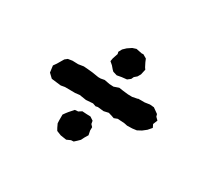

<svg xmlns="http://www.w3.org/2000/svg" viewBox="-95 -613 790 729"><g transform="rotate(30 300.0 -249.0)"><path d="M300.8 -200.6 292 -198.6 278.2 -203.4 248.2 -201.2 218.6 -205.8 199.2 -203.6 181.2 -203.8 154.8 -204 137.8 -201 119 -203.2 95.8 -206 78 -223 74.2 -252 83.8 -265.6 100.2 -293.4 110.8 -301.8 129.6 -304.8 154.8 -304 177.8 -307.6 195.8 -306.2 216.4 -304.2 245.6 -299.6H256L272 -302.6L295.4 -298.2L313.4 -297.2L334.8 -304.6L353 -302L375.4 -299.4L394.2 -299L415.6 -303.2L418.4 -304.6H446.2L467.4 -307.8L485.6 -306.2L508.6 -289.8L511.6 -279.8L522.6 -269L514.8 -249.6L521.2 -236.2L507.2 -220L490.8 -207.2L473.2 -197.8L454.8 -195.4L432.2 -194.8L419 -197.6L388.6 -199.6L374 -194L363.8 -197.6L348 -202.4L327.4 -197.8ZM258.6 -33 232.4 -37 212.8 -44.8 207 -55 199.6 -70.8 199 -83.8V-108.6L206.4 -119L213.8 -128.4L230.6 -147.4L244.6 -148.6L258 -157.2L277.4 -156L294.6 -155.4L309.6 -145.4L311.8 -132.4L320.4 -123.4L320 -109L323.8 -90L314.4 -74.4L307.6 -60.8L297.4 -50.8L286.8 -41.2L275.6 -40.6ZM302.6 -340.6 284.8 -346 278.6 -352 268 -364.4 255.2 -375.4 257.6 -389.2 265.4 -412.2 263.2 -421 271.2 -435.8 284.2 -448.2 301.8 -460 317.8 -465.2 343.8 -460 350 -460.8 366.6 -451.2 372.2 -437.8 380.8 -420.8 386 -413.4 380.8 -389.8 373.2 -376.6 362.2 -367.2 357.2 -356.4 344.4 -346.6 322.4 -344.2Z"/></g></svg>

Font: Winky Rough
Style: Italic
Weight: 400
Italic angle: -8.97852°
Designer: Simon Atzbach
Foundry: typofactur
Version: Version 1.206